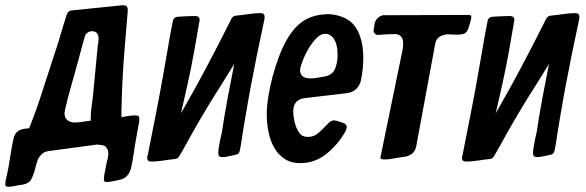

<svg xmlns="http://www.w3.org/2000/svg" viewBox="-70 -615 2233 732"><path d="M41 -126 45 -136Q71 -202 92 -268.5Q113 -335 135 -401Q149 -441 160.5 -481Q172 -521 185 -561Q190 -573 201 -575L397 -595H401Q417 -595 417 -578V-573Q414 -537 411 -500.5Q408 -464 405 -428Q400 -368 397 -309Q394 -250 393 -190V-168L413 -172Q430 -175 446 -175Q456 -175 458.5 -172Q461 -169 461 -163V-154L446 -70Q442 -46 438.5 -22.5Q435 1 430 24Q426 42 415 54.5Q404 67 388 70Q381 72 374.5 73Q368 74 360 76Q348 79 336 79Q326 79 326 70Q326 55 332 29Q334 16 337 3.5Q340 -9 342 -17Q342 -19 342.5 -22.5Q343 -26 343 -28Q343 -37 341 -43Q339 -47 335 -53Q331 -59 322 -61L301 -64L115 -39Q100 -37 90.5 -28.5Q81 -20 75 -9Q73 -4 71.5 2Q70 8 68 13Q66 18 65 24Q64 30 62 35Q56 57 47.5 71Q39 85 16 89Q9 90 2 91Q-5 92 -13 94Q-27 97 -39 97Q-50 97 -50 87Q-50 76 -45 58Q-43 50 -41.5 41.5Q-40 33 -38 25Q-33 -2 -29 -29.5Q-25 -57 -19 -84Q-15 -104 -3.5 -113.5Q8 -123 30 -125ZM276 -155V-175Q277 -192 279.5 -210.5Q282 -229 284 -246Q289 -296 293.5 -344.5Q298 -393 303 -443Q303 -446 305 -454Q305 -458 305.5 -462Q306 -466 306 -469Q306 -477 301 -486.5Q296 -496 281 -496Q271 -496 263 -490Q255 -484 253 -474Q251 -468 247 -453.5Q243 -439 237.5 -418.5Q232 -398 225.5 -374Q219 -350 212 -325Q205 -301 198.5 -277.5Q192 -254 187 -234.5Q182 -215 179 -201Q176 -187 176 -183Q176 -165 187.5 -156.5Q199 -148 213 -148Q224 -148 236.5 -149.5Q249 -151 260 -153Z M620 -183 678 -286Q713 -350 746.5 -414.5Q780 -479 813 -545Q818 -553 827 -555Q848 -557 875.5 -561Q903 -565 923 -565Q939 -565 939 -551Q939 -548 938.5 -545.5Q938 -543 938 -541Q928 -492 917.5 -443.5Q907 -395 898 -346Q887 -292 877.5 -238.5Q868 -185 859 -131Q855 -108 852 -85.5Q849 -63 844 -40Q841 -26 828 -25Q822 -23 815 -22Q808 -21 801 -19Q789 -16 777 -16Q762 -16 762 -31Q762 -42 767 -69Q769 -80 771.5 -91.5Q774 -103 776 -111Q781 -144 786.5 -177Q792 -210 798 -242L823 -371L774 -292Q745 -247 718 -202Q691 -157 665 -111Q652 -88 639.5 -65Q627 -42 613 -19Q609 -11 599 -9Q579 -7 553 -3Q527 1 507 1Q491 1 491 -14Q491 -18 493 -22Q509 -102 524.5 -181Q540 -260 554 -340Q563 -389 571 -437.5Q579 -486 589 -535Q592 -549 606 -551Q623 -552 639.5 -553Q656 -554 673 -554Q691 -554 691 -539Q691 -537 690.5 -535.5Q690 -534 690 -532Q680 -473 669.5 -415Q659 -357 646 -298Z M1074 7Q1040 7 1015.5 -9Q991 -25 976 -51Q961 -77 954 -110.5Q947 -144 947 -179Q947 -209 953 -247Q959 -285 969.5 -324Q980 -363 993.5 -399Q1007 -435 1022 -461Q1051 -513 1089.5 -537Q1128 -561 1185 -561H1188Q1258 -554 1286.5 -510Q1315 -466 1315 -394Q1315 -371 1312.5 -348.5Q1310 -326 1305 -304Q1292 -265 1253 -260L1093 -241Q1048 -236 1048 -190Q1048 -181 1050 -166Q1052 -151 1057 -137Q1061 -123 1071.5 -108Q1082 -93 1103 -93Q1124 -93 1138.5 -104Q1153 -115 1167 -130Q1170 -133 1172.5 -136Q1175 -139 1178 -141L1187 -150Q1196 -156 1203 -156Q1211 -156 1218 -153Q1223 -151 1227.5 -150Q1232 -149 1237 -147Q1252 -142 1252 -130Q1252 -126 1247 -114Q1218 -63 1174 -28Q1130 7 1074 7ZM1105 -317Q1108 -316 1114 -316Q1126 -316 1139.5 -318.5Q1153 -321 1165 -323Q1197 -328 1207 -352Q1217 -376 1217 -404Q1217 -416 1215.5 -430Q1214 -444 1208.5 -456.5Q1203 -469 1193.5 -477.5Q1184 -486 1169 -486Q1152 -486 1135 -468Q1118 -450 1104.5 -426.5Q1091 -403 1082.5 -380Q1074 -357 1074 -347Q1074 -333 1083 -325Q1092 -317 1105 -317Z M1390 -557Q1472 -557 1554 -557.5Q1636 -558 1718 -558Q1727 -558 1727 -551Q1727 -544 1724 -535L1718 -514Q1712 -491 1699 -486.5Q1686 -482 1666 -483Q1661 -483 1656 -483Q1651 -483 1646 -484Q1641 -484 1635 -484Q1629 -484 1624 -482Q1612 -480 1602 -472Q1592 -464 1589 -447L1517 -58Q1510 -22 1470 -17Q1453 -15 1433 -11Q1413 -7 1396 -7Q1385 -7 1382.5 -10Q1380 -13 1380 -15Q1380 -17 1381 -18L1464 -421Q1467 -435 1467 -448Q1467 -452 1466.5 -458Q1466 -464 1463 -470Q1454 -485 1437 -485Q1420 -485 1404 -484Q1388 -483 1372 -482Q1365 -481 1359.5 -486.5Q1354 -492 1354 -497Q1354 -501 1356 -509Q1356 -515 1358 -523Q1362 -546 1384 -555Q1384 -555 1390 -557Z M1820 -183 1878 -286Q1913 -350 1946.5 -414.5Q1980 -479 2013 -545Q2018 -553 2027 -555Q2048 -557 2075.5 -561Q2103 -565 2123 -565Q2139 -565 2139 -551Q2139 -548 2138.5 -545.5Q2138 -543 2138 -541Q2128 -492 2117.5 -443.5Q2107 -395 2098 -346Q2087 -292 2077.5 -238.5Q2068 -185 2059 -131Q2055 -108 2052 -85.5Q2049 -63 2044 -40Q2041 -26 2028 -25Q2022 -23 2015 -22Q2008 -21 2001 -19Q1989 -16 1977 -16Q1962 -16 1962 -31Q1962 -42 1967 -69Q1969 -80 1971.5 -91.5Q1974 -103 1976 -111Q1981 -144 1986.5 -177Q1992 -210 1998 -242L2023 -371L1974 -292Q1945 -247 1918 -202Q1891 -157 1865 -111Q1852 -88 1839.5 -65Q1827 -42 1813 -19Q1809 -11 1799 -9Q1779 -7 1753 -3Q1727 1 1707 1Q1691 1 1691 -14Q1691 -18 1693 -22Q1709 -102 1724.5 -181Q1740 -260 1754 -340Q1763 -389 1771 -437.5Q1779 -486 1789 -535Q1792 -549 1806 -551Q1823 -552 1839.5 -553Q1856 -554 1873 -554Q1891 -554 1891 -539Q1891 -537 1890.5 -535.5Q1890 -534 1890 -532Q1880 -473 1869.5 -415Q1859 -357 1846 -298Z"/></svg>

Font: Bangerz
Style: Regular
Weight: 400
Designer: vernon adams
Foundry: Vernon Adams
Version: Version 2.10;February 7, 2025;FontCreator 13.0.0.2683 64-bit